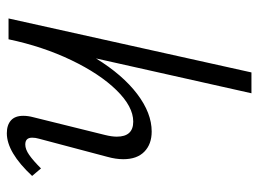

<svg xmlns="http://www.w3.org/2000/svg" viewBox="-117 -634 756 562"><g transform="rotate(90 261.0 -353.0)"><path d="M319 -43Q319 -57 323 -72L375 -282Q380 -302 380 -317Q380 -365 336 -365Q292 -365 244 -316Q196 -267 156 -183.5Q116 -100 95 0H34L192 -711H253L151 -256Q199 -334 255 -376.5Q311 -419 365 -419Q402 -419 424 -397.5Q446 -376 446 -336Q446 -314 439 -289L386 -89Q383 -79 383 -69Q383 -49 403 -49Q417 -49 433.5 -60.5Q450 -72 473 -95L495 -69Q426 5 370 5Q346 5 332.5 -7Q319 -19 319 -43Z"/></g></svg>

Font: LXGW Bright GB
Style: Italic
Weight: 400
Italic angle: -12°
Designer: Christian Thalmann (Catharsis Fonts)
Foundry: LXGW / Christian Thalmann (Catharsis Fonts) / Fontworks Inc.
Version: Version 5.510